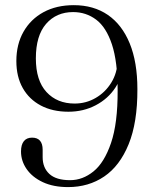

<svg xmlns="http://www.w3.org/2000/svg" viewBox="-20 -732 611 763"><path d="M250.5 11.5Q192 11.5 150 -8.2Q108 -28 85.8 -60.2Q63.5 -92.5 63.5 -130Q63.5 -157 74.8 -171Q86 -185 107.5 -185Q128.5 -185 139 -172.8Q149.5 -160.5 149.5 -137V-107.5Q149.5 -65.5 176.2 -40.8Q203 -16 258.5 -16Q308.5 -16 351.5 -50.8Q394.5 -85.5 421.2 -163.8Q448 -242 447.5 -372.5Q447.5 -487 424.8 -555.5Q402 -624 362 -654Q322 -684 270.5 -684Q204 -684 163.2 -637.2Q122.5 -590.5 122.5 -500Q122.5 -412 164.8 -366.2Q207 -320.5 276.5 -320.5Q322 -320.5 360.2 -342.8Q398.5 -365 422.2 -403.5Q446 -442 447 -489.5L468.5 -483.5Q467.5 -428 438.5 -383.8Q409.5 -339.5 360.5 -313.8Q311.5 -288 252 -288Q189 -288 142.5 -312.5Q96 -337 70.5 -382Q45 -427 45 -489.5Q45 -556 73.5 -606Q102 -656 153.2 -683.8Q204.5 -711.5 273 -711.5Q352 -711.5 408.5 -672.8Q465 -634 495.5 -559.5Q526 -485 526 -377.5Q526.5 -245 491.2 -158.8Q456 -72.5 394 -30.5Q332 11.5 250.5 11.5Z"/></svg>

Font: Fraunces Light
Style: Regular
Weight: 300
Version: Version 1.000;[b76b70a41]